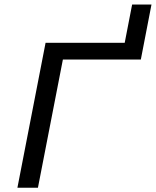

<svg xmlns="http://www.w3.org/2000/svg" viewBox="-20 -853 708 872"><path d="M546.4 -658.7 580.1 -832.5H668L619.6 -582.5H265.6L152.3 -0.5H59.1L187 -658.7Z"/></svg>

Font: Liberation Mono
Style: Italic
Weight: 400
Italic angle: -12°
Monospace: yes
Designer: Steve Matteson
Foundry: Ascender Corporation
Version: Version 2.1.5